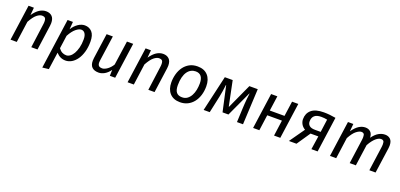

<svg xmlns="http://www.w3.org/2000/svg" viewBox="14 -1494 5539 2662"><g transform="rotate(20 2783.0 -163.0)"><path d="M143 0H51L125 -527H204L194 -415Q239 -480 285.5 -509.5Q332 -539 382 -539Q437 -539 470 -507Q503 -475 503 -408Q503 -389 500 -368L449 0H357L404 -348Q406 -362 407 -373.5Q408 -385 408 -395Q408 -436 393 -449.5Q378 -463 350 -463Q315 -463 273.5 -429.5Q232 -396 186 -312Z M771 -415Q789 -445 811 -468Q833 -491 857 -507Q881 -523 905.5 -531Q930 -539 953 -539Q1019 -539 1060.5 -493.5Q1102 -448 1102 -352Q1102 -268 1082.5 -200.5Q1063 -133 1030 -86Q997 -39 954 -13.5Q911 12 864 12Q783 12 726 -53L690 202L597 213L701 -527H780ZM929 -466Q894 -466 850 -430.5Q806 -395 763 -316L736 -123Q760 -90 788 -75Q816 -60 850 -60Q877 -60 904.5 -79.5Q932 -99 953.5 -136Q975 -173 989 -227Q1003 -281 1003 -350Q1003 -381 997 -403Q991 -425 980.5 -439Q970 -453 956.5 -459.5Q943 -466 929 -466Z M1516 0 1519 -88Q1483 -38 1439.5 -13Q1396 12 1354 12Q1289 12 1255.5 -19.5Q1222 -51 1222 -115Q1222 -133 1225 -156L1277 -527H1369L1317 -160Q1314 -140 1314 -126Q1314 -89 1330.5 -74.5Q1347 -60 1379 -60Q1395 -60 1415 -68Q1435 -76 1455 -90.5Q1475 -105 1493.5 -125.5Q1512 -146 1526 -170L1577 -527H1669L1595 0Z M1870 0H1778L1852 -527H1931L1921 -415Q1966 -480 2012.5 -509.5Q2059 -539 2109 -539Q2164 -539 2197 -507Q2230 -475 2230 -408Q2230 -389 2227 -368L2176 0H2084L2131 -348Q2133 -362 2134 -373.5Q2135 -385 2135 -395Q2135 -436 2120 -449.5Q2105 -463 2077 -463Q2042 -463 2000.5 -429.5Q1959 -396 1913 -312Z M2557 -62Q2602 -62 2633.5 -85Q2665 -108 2685.5 -145.5Q2706 -183 2715.5 -230Q2725 -277 2725 -326Q2725 -465 2615 -465Q2580 -465 2549 -449Q2518 -433 2495 -400.5Q2472 -368 2459 -318Q2446 -268 2446 -201Q2446 -129 2473.5 -95.5Q2501 -62 2557 -62ZM2348 -209Q2348 -271 2364.5 -330.5Q2381 -390 2414.5 -436.5Q2448 -483 2498.5 -511Q2549 -539 2618 -539Q2716 -539 2769.5 -480Q2823 -421 2823 -319Q2823 -247 2804 -186.5Q2785 -126 2749.5 -81.5Q2714 -37 2664.5 -12.5Q2615 12 2554 12Q2456 12 2402 -47Q2348 -106 2348 -209Z M3392 0 3401 -202Q3403 -242 3405 -272.5Q3407 -303 3409.5 -329.5Q3412 -356 3415 -379.5Q3418 -403 3421 -430H3417L3245 -58H3158L3076 -430H3072Q3067 -385 3060 -338.5Q3053 -292 3044 -250L2990 0H2900L3021 -527H3137L3212 -162H3216L3383 -527H3507L3481 0Z M3939 0 3971 -232H3754L3722 0H3630L3704 -527H3796L3765 -306H3982L4013 -527H4105L4031 0Z M4520 -199H4405L4270 0H4158L4315 -223Q4277 -245 4257.5 -279.5Q4238 -314 4238 -352Q4238 -438 4297 -488.5Q4356 -539 4479 -539Q4523 -539 4567.5 -534.5Q4612 -530 4655 -522L4582 0H4490ZM4466 -468Q4399 -468 4367 -438.5Q4335 -409 4335 -354Q4335 -315 4361.5 -292Q4388 -269 4445 -269H4529L4555 -459Q4532 -464 4511.5 -466Q4491 -468 4466 -468Z M4856 0H4764L4838 -527H4917L4907 -415Q4952 -480 4998 -509.5Q5044 -539 5094 -539Q5139 -539 5168.5 -512Q5198 -485 5201 -427Q5244 -487 5290 -513Q5336 -539 5384 -539Q5432 -539 5462.5 -509.5Q5493 -480 5493 -416Q5493 -397 5490 -376L5437 0H5345L5394 -352Q5396 -367 5397 -379.5Q5398 -392 5398 -403Q5398 -439 5386 -451Q5374 -463 5352 -463Q5337 -463 5318.5 -455.5Q5300 -448 5279 -430.5Q5258 -413 5235.5 -384.5Q5213 -356 5190 -314L5146 0H5055L5104 -352Q5106 -367 5107 -379.5Q5108 -392 5108 -403Q5108 -439 5096 -451Q5084 -463 5062 -463Q5031 -463 4988 -430Q4945 -397 4899 -312Z"/></g></svg>

Font: Yekcdsyqcyvpieeyorgstswgcgt
Style: Regular
Weight: 400
Italic angle: -8°
Designer: Carrois Corporate & Edenspiekermann
Foundry: Carrois Corporate GbR & Edenspiekermann AG
Version: Version 2.001